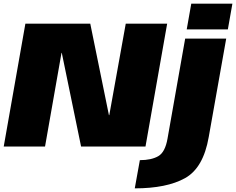

<svg xmlns="http://www.w3.org/2000/svg" viewBox="-32 -805 1296 1055"><path d="M-11.5 0H215.5L306 -514.5H307.5L413.5 0H767.5L886.5 -675H659L568.5 -172.5H566.5L464 -675H107.5ZM708.5 230Q883.5 230 984.5 174Q1085.5 118 1115 -52.5L1211 -593H985.5L888.5 -43.5Q875.5 31.5 837.5 53.2Q799.5 75 736.5 75ZM1019 -785 994 -643.5H1220L1245 -785Z"/></svg>

Font: Anybody Thin Black
Style: Italic
Weight: 900
Italic angle: -10°
Version: Version 1.113;gftools[0.9.25]